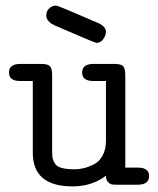

<svg xmlns="http://www.w3.org/2000/svg" viewBox="-20 -659 565 685"><path d="M12 -400Q12 -431 53 -431H126Q151 -431 158.5 -422.5Q166 -414 166 -390V-120Q166 -104 167.5 -95.5Q169 -87 175.5 -76Q182 -65 199.5 -60Q217 -55 245 -55Q260 -55 276.5 -58.5Q293 -62 313 -71.5Q333 -81 345.5 -103Q358 -125 358 -157V-370H313Q273 -370 273 -400Q273 -431 314 -431H387Q412 -431 419.5 -422.5Q427 -414 427 -390V-61H472Q512 -61 512 -31Q512 0 471 0H398Q386 0 379.5 -1Q373 -2 365.5 -9.5Q358 -17 358 -32Q308 6 239 6Q97 6 97 -114V-370H52Q12 -370 12 -400ZM145 -604Q145 -619 155.5 -629Q166 -639 179 -639H181Q187 -639 330 -577Q358 -564 358 -546Q358 -533 348.5 -519.5Q339 -506 325 -506H324Q319 -506 176 -568Q166 -573 162 -575.5Q158 -578 151.5 -586Q145 -594 145 -604Z"/></svg>

Font: CMU Typewriter Text
Style: Regular
Weight: 500
Monospace: yes
Version: Version 0.7.0